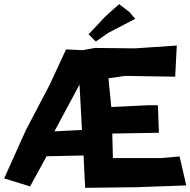

<svg xmlns="http://www.w3.org/2000/svg" viewBox="-31 -901 925 933"><path d="M369.1 -657.2 290 -661.1 210.9 -490.2 94.7 -268.6 -10.7 -34.2 115.2 4.9 195.3 -141.6 375 -145.5 382.8 11.7 628.9 8.8 874 0 841.8 -140.6 749 -132.8H517.6L514.6 -252L741.2 -255.9L736.3 -389.6H690.4L509.8 -380.9L496.1 -520.5L577.1 -532.2L820.3 -528.3L828.1 -679.7L625 -666L430.7 -668ZM355.5 -490.2 367.2 -269.5 233.4 -262.7ZM547.9 -880.9 481.4 -821.3 399.4 -734.4 434.6 -699.2 493.2 -740.2 626 -809.6 598.6 -841.8Z"/></svg>

Font: MaokenAssortedSans-TC
Style: Regular
Weight: 500
Version: Version 0.83